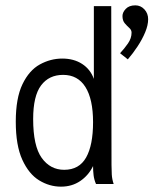

<svg xmlns="http://www.w3.org/2000/svg" viewBox="-20 -688 603 718"><path d="M486 -668Q506 -668 520 -653Q534 -638 534 -616Q534 -594 523 -567.5Q512 -541 494.5 -514.5Q477 -488 458 -466L429 -489Q445 -506 458.5 -525.5Q472 -545 472 -566Q472 -576 463.5 -583.5Q455 -591 446.5 -601Q438 -611 438 -628Q438 -642 450.5 -655Q463 -668 486 -668ZM208 10Q165 10 126.5 -13.5Q88 -37 63.5 -90.5Q39 -144 39 -233Q39 -321 64 -373Q89 -425 129 -447Q169 -469 213 -469Q256 -469 287 -449Q318 -429 331 -393V-665H396L397 -71Q397 -53 398 -35.5Q399 -18 405 0H339Q332 -16 330 -32.5Q328 -49 328 -67Q311 -32 280 -11Q249 10 208 10ZM220 -53Q276 -53 302 -99Q328 -145 328 -231Q328 -317 299.5 -362.5Q271 -408 216 -408Q163 -408 133.5 -368.5Q104 -329 104 -243Q104 -142 136 -97.5Q168 -53 220 -53Z"/></svg>

Font: Inconsolata SemiExpanded
Style: Regular
Weight: 400
Width: 6
Monospace: yes
Designer: Raph Levien, Cyreal, Brenton Simpson
Foundry: Raph Levien, Cyreal, Google
Version: Version 3.100; ttfautohint (v1.8.4.7-5d5b)